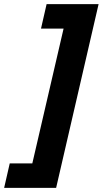

<svg xmlns="http://www.w3.org/2000/svg" viewBox="-35 -734 496 927"><path d="M-15 173 12 55H121L272 -596H163L190 -714H441L236 173Z"/></svg>

Font: Passageway
Style: BdIt
Weight: 700
Foundry: Ascender Corporation
Version: Version 1.11